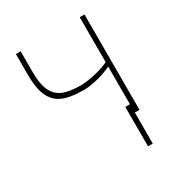

<svg xmlns="http://www.w3.org/2000/svg" viewBox="-167 -639 856 921"><g transform="rotate(-30 260.5 -178.0)"><path d="M437 0H410.6V-254.9Q375.5 -237.8 331.3 -226.8Q287.1 -215.8 256.8 -215.8Q177.7 -215.8 136.7 -234.6Q95.7 -253.4 76.4 -296.1Q57.1 -338.9 57.1 -413.1V-528.3H83.5V-413.1Q83.5 -348.1 100.1 -311.3Q116.7 -274.4 152.6 -258.3Q188.5 -242.2 256.8 -242.2Q295.9 -244.1 340.6 -255.1Q385.3 -266.1 410.6 -279.8V-528.3H437ZM411.1 171.9H384.8V-46.4H411.1Z"/></g></svg>

Font: Roboto Thin
Style: Regular
Weight: 250
Designer: Google
Version: Version 2.134; 2016